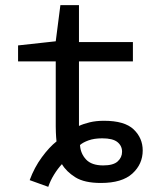

<svg xmlns="http://www.w3.org/2000/svg" viewBox="-20 -699 640 744"><path d="M95 -1Q113 -50 142 -89.5Q171 -129 199 -151Q198 -159 197.5 -167.5Q197 -176 196.5 -186.5Q196 -197 196 -209V-461H50V-523L196 -539L214 -679H286V-536H495V-461H286V-211Q303 -219 327.5 -225Q352 -231 383 -231Q463 -231 498 -197.5Q533 -164 533 -116Q533 -63 493 -26.5Q453 10 371 10Q307 10 272 -12Q237 -34 220 -63Q204 -46 189.5 -22.5Q175 1 167 25ZM380 -58Q419 -58 436 -73.5Q453 -89 453 -111Q453 -134 435 -148.5Q417 -163 376 -163Q345 -163 323 -155Q301 -147 290 -137Q292 -104 313.5 -81Q335 -58 380 -58Z"/></svg>

Font: Noto Sans Mono
Style: Regular
Weight: 400
Designer: Monotype Design Team
Foundry: Monotype Imaging Inc.
Version: Version 2.014